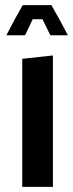

<svg xmlns="http://www.w3.org/2000/svg" viewBox="-20 -731 285 751"><path d="M67 0V-501L186 -514H187V0ZM38 -656 69 -711H181L212 -656L245 -594V-593H177L146 -656H108L78 -593H6V-595Z"/></svg>

Font: Foldit Thin Medium
Style: Regular
Weight: 500
Version: Version 1.003